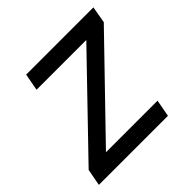

<svg xmlns="http://www.w3.org/2000/svg" viewBox="-146 -624 745 745"><g transform="rotate(-45 227.0 -251.0)"><path d="M-9 0 4 -69 354 -432H81L94 -502H463L451 -433L100 -70H383L370 0Z"/></g></svg>

Font: DM Sans 16pt
Style: Italic
Weight: 400
Italic angle: -10°
Version: Version 4.004;gftools[0.9.30]